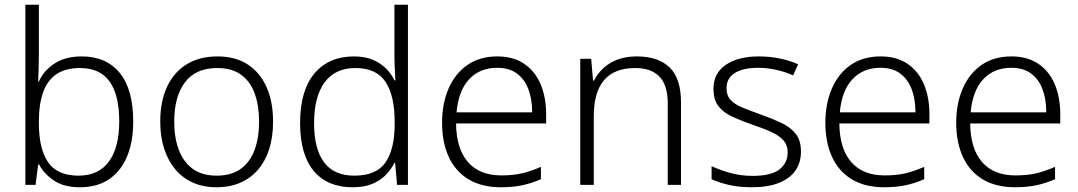

<svg xmlns="http://www.w3.org/2000/svg" viewBox="-20 -780 4549 810"><path d="M144 -550Q144 -521 143 -489Q142 -457 141 -436H144Q164 -482 210 -512Q256 -542 325 -542Q428 -542 485 -472.5Q542 -403 542 -267Q542 -183 516.5 -121Q491 -59 441 -24.5Q391 10 317 10Q250 10 208 -18Q166 -46 145 -86H141L130 0H87V-760H144ZM318 -493Q256 -493 218 -467Q180 -441 162 -391Q144 -341 144 -267V-260Q144 -153 182.5 -96Q221 -39 311 -39Q396 -39 439.5 -98.5Q483 -158 483 -268Q483 -380 442 -436.5Q401 -493 318 -493Z M1132 -267Q1132 -204 1116.5 -153.5Q1101 -103 1070.5 -66.5Q1040 -30 995.5 -10Q951 10 893 10Q838 10 794 -9.5Q750 -29 719.5 -65.5Q689 -102 672.5 -153Q656 -204 656 -267Q656 -353 685 -414.5Q714 -476 768 -509Q822 -542 897 -542Q974 -542 1026 -507.5Q1078 -473 1105 -411.5Q1132 -350 1132 -267ZM715 -267Q715 -199 734.5 -147.5Q754 -96 793.5 -67.5Q833 -39 894 -39Q956 -39 995.5 -67.5Q1035 -96 1054 -147.5Q1073 -199 1073 -267Q1073 -333 1055 -384Q1037 -435 998 -464Q959 -493 896 -493Q806 -493 760.5 -433Q715 -373 715 -267Z M1468 10Q1361 10 1303.5 -59Q1246 -128 1246 -261Q1246 -398 1306.5 -470Q1367 -542 1473 -542Q1518 -542 1551 -528.5Q1584 -515 1607.5 -492Q1631 -469 1644 -441H1648Q1647 -464 1645.5 -493Q1644 -522 1644 -545V-760H1701V0H1655L1647 -93H1644Q1630 -65 1607 -41.5Q1584 -18 1550 -4Q1516 10 1468 10ZM1475 -39Q1568 -39 1606.5 -95Q1645 -151 1645 -257V-266Q1645 -376 1606.5 -434.5Q1568 -493 1479 -493Q1394 -493 1349.5 -432.5Q1305 -372 1305 -260Q1305 -152 1347 -95.5Q1389 -39 1475 -39Z M2078 -542Q2146 -542 2192 -510.5Q2238 -479 2261 -424Q2284 -369 2284 -298V-259H1904Q1905 -153 1954 -96.5Q2003 -40 2095 -40Q2144 -40 2181 -48.5Q2218 -57 2262 -76V-24Q2223 -7 2183.5 1.5Q2144 10 2093 10Q2013 10 1957.5 -23Q1902 -56 1873.5 -117.5Q1845 -179 1845 -262Q1845 -343 1872.5 -406.5Q1900 -470 1952 -506Q2004 -542 2078 -542ZM2077 -494Q2004 -494 1959 -445.5Q1914 -397 1906 -306H2225Q2225 -362 2209 -404Q2193 -446 2160.5 -470Q2128 -494 2077 -494Z M2666 -542Q2757 -542 2805 -495.5Q2853 -449 2853 -348V0H2797V-344Q2797 -421 2762 -457Q2727 -493 2660 -493Q2572 -493 2528.5 -442Q2485 -391 2485 -290V0H2428V-532H2474L2482 -440H2486Q2501 -470 2526 -493Q2551 -516 2586 -529Q2621 -542 2666 -542Z M3359 -141Q3359 -93 3335 -59.5Q3311 -26 3265 -8Q3219 10 3153 10Q3097 10 3054.5 0Q3012 -10 2982 -24V-79Q3018 -62 3062.5 -50Q3107 -38 3154 -38Q3233 -38 3268 -65Q3303 -92 3303 -137Q3303 -167 3286.5 -186.5Q3270 -206 3237.5 -221.5Q3205 -237 3157 -253Q3108 -270 3070 -287.5Q3032 -305 3011 -332Q2990 -359 2990 -406Q2990 -471 3042 -506.5Q3094 -542 3181 -542Q3229 -542 3271 -533Q3313 -524 3347 -509L3326 -462Q3295 -476 3256.5 -485Q3218 -494 3178 -494Q3115 -494 3080 -472Q3045 -450 3045 -408Q3045 -377 3062 -358.5Q3079 -340 3111.5 -326.5Q3144 -313 3189 -297Q3237 -280 3275.5 -262Q3314 -244 3336.5 -216Q3359 -188 3359 -141Z M3695 -542Q3763 -542 3809 -510.5Q3855 -479 3878 -424Q3901 -369 3901 -298V-259H3521Q3522 -153 3571 -96.5Q3620 -40 3712 -40Q3761 -40 3798 -48.5Q3835 -57 3879 -76V-24Q3840 -7 3800.5 1.5Q3761 10 3710 10Q3630 10 3574.5 -23Q3519 -56 3490.5 -117.5Q3462 -179 3462 -262Q3462 -343 3489.5 -406.5Q3517 -470 3569 -506Q3621 -542 3695 -542ZM3694 -494Q3621 -494 3576 -445.5Q3531 -397 3523 -306H3842Q3842 -362 3826 -404Q3810 -446 3777.5 -470Q3745 -494 3694 -494Z M4247 -542Q4315 -542 4361 -510.5Q4407 -479 4430 -424Q4453 -369 4453 -298V-259H4073Q4074 -153 4123 -96.5Q4172 -40 4264 -40Q4313 -40 4350 -48.5Q4387 -57 4431 -76V-24Q4392 -7 4352.5 1.5Q4313 10 4262 10Q4182 10 4126.5 -23Q4071 -56 4042.5 -117.5Q4014 -179 4014 -262Q4014 -343 4041.5 -406.5Q4069 -470 4121 -506Q4173 -542 4247 -542ZM4246 -494Q4173 -494 4128 -445.5Q4083 -397 4075 -306H4394Q4394 -362 4378 -404Q4362 -446 4329.5 -470Q4297 -494 4246 -494Z"/></svg>

Font: Noto Sans Georgian Light
Style: Regular
Weight: 300
Version: Version 2.002